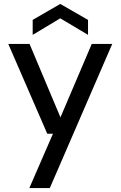

<svg xmlns="http://www.w3.org/2000/svg" viewBox="-20 -735 612 975"><path d="M129 220 249 -56H220L22 -512H130L287 -139L446 -512H550L233 220ZM146 -558V-634L286 -715L427 -634V-558L286 -642Z"/></svg>

Font: DM Sans 12pt Medium
Style: Regular
Weight: 500
Version: Version 4.004;gftools[0.9.30]